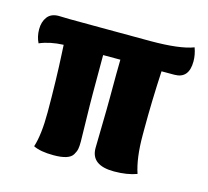

<svg xmlns="http://www.w3.org/2000/svg" viewBox="-79 -584 733 678"><g transform="rotate(15 287.5 -245.5)"><path d="M104 -383Q54 -381 17 -365Q6 -387 6 -414Q6 -441 19.5 -459Q33 -477 61 -477L100 -476Q138 -476 217.5 -475.5Q297 -475 397 -475Q503 -475 553 -494Q562 -469 562 -445Q562 -382 509 -382H462Q456 -271 456 -169V-147Q456 -63 474 -10Q439 3 391 3Q307 3 307 -60Q307 -74 308.5 -140Q310 -206 310 -244Q310 -348 311 -384H248V-244Q248 -206 249.5 -144Q251 -82 251 -68Q251 -51 249 -41Q247 -31 240 -19.5Q233 -8 215.5 -2.5Q198 3 170 3Q122 3 96 -10Q111 -56 111 -138Q111 -196 109.5 -252.5Q108 -309 106 -343.5Q104 -378 104 -383Z"/></g></svg>

Font: Overlock
Style: Black
Weight: 900
Designer: Dario Muhafara
Foundry: Dario Manuel Muhafara
Version: Version 1.001